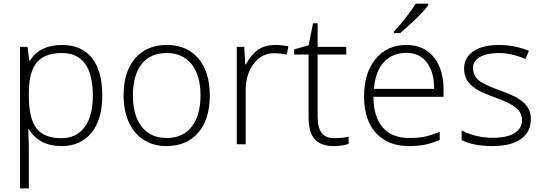

<svg xmlns="http://www.w3.org/2000/svg" viewBox="-20 -786 2960 1046"><path d="M315.9 9.8Q193.4 9.8 137.2 -82H133.8L135.3 -41Q137.2 -4.9 137.2 38.1V240.2H88.9V-530.8H129.9L139.2 -455.1H142.1Q196.8 -541 316.9 -541Q424.3 -541 480.7 -470.5Q537.1 -399.9 537.1 -265.1Q537.1 -134.3 477.8 -62.3Q418.5 9.8 315.9 9.8ZM314.9 -33.2Q396.5 -33.2 441.2 -93.8Q485.8 -154.3 485.8 -263.2Q485.8 -497.1 316.9 -497.1Q224.1 -497.1 180.7 -446Q137.2 -395 137.2 -279.8V-264.2Q137.2 -139.6 179 -86.4Q220.7 -33.2 314.9 -33.2Z M1123 -266.1Q1123 -136.2 1060.1 -63.2Q997.1 9.8 886.2 9.8Q816.4 9.8 763.2 -23.9Q710 -57.6 681.6 -120.6Q653.3 -183.6 653.3 -266.1Q653.3 -396 716.3 -468.5Q779.3 -541 889.2 -541Q998.5 -541 1060.8 -467.5Q1123 -394 1123 -266.1ZM704.1 -266.1Q704.1 -156.7 752.2 -95.5Q800.3 -34.2 888.2 -34.2Q976.1 -34.2 1024.2 -95.5Q1072.3 -156.7 1072.3 -266.1Q1072.3 -376 1023.7 -436.5Q975.1 -497.1 887.2 -497.1Q799.3 -497.1 751.7 -436.8Q704.1 -376.5 704.1 -266.1Z M1479 -541Q1512.7 -541 1551.3 -534.2L1542 -487.8Q1508.8 -496.1 1473.1 -496.1Q1405.3 -496.1 1361.8 -438.5Q1318.4 -380.9 1318.4 -293V0H1270V-530.8H1311L1315.9 -435.1H1319.3Q1352.1 -493.7 1389.2 -517.3Q1426.3 -541 1479 -541Z M1799.3 -33.2Q1845.2 -33.2 1879.4 -41V-2Q1844.2 9.8 1798.3 9.8Q1728 9.8 1694.6 -27.8Q1661.1 -65.4 1661.1 -146V-488.8H1582.5V-517.1L1661.1 -539.1L1685.5 -659.2H1710.4V-530.8H1866.2V-488.8H1710.4V-152.8Q1710.4 -91.8 1731.9 -62.5Q1753.4 -33.2 1799.3 -33.2Z M2208.5 9.8Q2092.8 9.8 2028.1 -61.5Q1963.4 -132.8 1963.4 -261.2Q1963.4 -388.2 2025.9 -464.6Q2088.4 -541 2194.3 -541Q2288.1 -541 2342.3 -475.6Q2396.5 -410.2 2396.5 -297.9V-258.8H2014.2Q2015.1 -149.4 2065.2 -91.8Q2115.2 -34.2 2208.5 -34.2Q2253.9 -34.2 2288.3 -40.5Q2322.8 -46.9 2375.5 -67.9V-23.9Q2330.6 -4.4 2292.5 2.7Q2254.4 9.8 2208.5 9.8ZM2194.3 -498Q2117.7 -498 2071.3 -447.5Q2024.9 -397 2017.1 -301.8H2345.2Q2345.2 -394 2305.2 -446Q2265.1 -498 2194.3 -498ZM2126 -613.8Q2161.6 -652.3 2196.5 -697.5Q2231.4 -742.7 2244.1 -766.1H2313V-757.8Q2295.4 -732.4 2253.2 -690.4Q2210.9 -648.4 2160.2 -606H2126Z M2872.1 -138.2Q2872.1 -66.9 2817.9 -28.6Q2763.7 9.8 2664.1 9.8Q2557.6 9.8 2495.1 -22.9V-75.2Q2575.2 -35.2 2664.1 -35.2Q2742.7 -35.2 2783.4 -61.3Q2824.2 -87.4 2824.2 -130.9Q2824.2 -170.9 2791.7 -198.2Q2759.3 -225.6 2685.1 -252Q2605.5 -280.8 2573.2 -301.5Q2541 -322.3 2524.7 -348.4Q2508.3 -374.5 2508.3 -412.1Q2508.3 -471.7 2558.3 -506.3Q2608.4 -541 2698.2 -541Q2784.2 -541 2861.3 -508.8L2843.3 -464.8Q2765.1 -497.1 2698.2 -497.1Q2633.3 -497.1 2595.2 -475.6Q2557.1 -454.1 2557.1 -416Q2557.1 -374.5 2586.7 -349.6Q2616.2 -324.7 2702.1 -293.9Q2773.9 -268.1 2806.6 -247.3Q2839.4 -226.6 2855.7 -200.2Q2872.1 -173.8 2872.1 -138.2Z"/></svg>

Font: Zoram GWebM Light
Style: Regular
Weight: 300
Foundry: Ascender Corporation
Version: Version 1.000